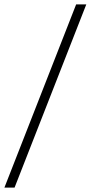

<svg xmlns="http://www.w3.org/2000/svg" viewBox="-39 -750 420 870"><path d="M-19 100 306 -730H352L27 100Z"/></svg>

Font: MuseoModerno ExtraLight
Style: Regular
Weight: 200
Designer: Pablo Cosgaya, Héctor Gatti, Marcela Romero, and the Authors of The MuseoModerno Project.
Foundry: Omnibus-Type Team
Version: Version 1.001